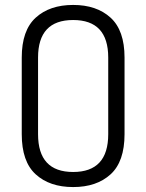

<svg xmlns="http://www.w3.org/2000/svg" viewBox="-20 -751 592 777"><path d="M68 -208V-518Q68 -628 124.5 -679.5Q181 -731 276 -731Q371 -731 427.5 -679.5Q484 -628 484 -518V-208Q484 -97 427.5 -45.5Q371 6 276 6Q181 6 124.5 -45.5Q68 -97 68 -208ZM418 -208V-518Q418 -670 276 -670Q134 -670 134 -518V-208Q134 -55 276 -55Q418 -55 418 -208Z"/></svg>

Font: Dosis
Style: Book
Weight: 400
Designer: EdgarTolentino, PabloImpallari, IginoMarini
Foundry: EdgarTolentino, PabloImpallari, IginoMarini
Version: Version 1.007